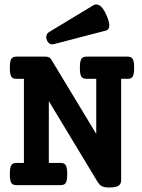

<svg xmlns="http://www.w3.org/2000/svg" viewBox="-20 -835 640 866"><path d="M401.4 -811.5Q415 -819.3 430.2 -809.8Q445.3 -800.3 460 -767.1Q474.6 -733.4 472.9 -717Q471.2 -700.7 458.5 -697.3L224.1 -636.2Q212.4 -632.8 203.6 -638.4Q194.8 -644 190.9 -655.3Q187 -666 189.7 -675.5Q192.4 -685.1 202.1 -690.9ZM87.9 -479.5H55.2Q46.9 -479.5 41 -481.4Q35.2 -483.4 31.5 -488.8Q27.8 -494.1 26.1 -503.9Q24.4 -513.7 24.4 -529.3Q24.4 -544.9 26.1 -554.7Q27.8 -564.5 31.5 -570.1Q35.2 -575.7 41 -577.6Q46.9 -579.6 55.2 -579.6H184.1Q193.4 -579.6 200.2 -576.7Q207 -573.7 211.4 -566.4L414.1 -231V-479.5H371.1Q362.8 -479.5 356.9 -481.4Q351.1 -483.4 347.4 -488.8Q343.8 -494.1 342 -503.9Q340.3 -513.7 340.3 -529.3Q340.3 -544.9 342 -554.7Q343.8 -564.5 347.4 -570.1Q351.1 -575.7 356.9 -577.6Q362.8 -579.6 371.1 -579.6H554.2Q562.5 -579.6 568.4 -577.6Q574.2 -575.7 577.9 -570.1Q581.5 -564.5 583.3 -554.7Q585 -544.9 585 -529.3Q585 -513.7 583.3 -503.9Q581.5 -494.1 577.9 -488.8Q574.2 -483.4 568.4 -481.4Q562.5 -479.5 554.2 -479.5H526.4V-21.5Q526.4 -5.9 514.9 2.4Q503.4 10.7 472.7 10.7Q460.9 10.7 452.6 9Q444.3 7.3 438.2 4.2Q432.1 1 428 -3.9Q423.8 -8.8 419.9 -15.1L200.2 -378.9V-100.1H252.4Q260.7 -100.1 266.6 -98.1Q272.5 -96.2 276.1 -90.6Q279.8 -85 281.5 -75.2Q283.2 -65.4 283.2 -49.8Q283.2 -34.2 281.5 -24.4Q279.8 -14.6 276.1 -9.3Q272.5 -3.9 266.6 -2Q260.7 0 252.4 0H55.2Q46.9 0 41 -2Q35.2 -3.9 31.5 -9.3Q27.8 -14.6 26.1 -24.4Q24.4 -34.2 24.4 -49.8Q24.4 -65.4 26.1 -75.2Q27.8 -85 31.5 -90.6Q35.2 -96.2 41 -98.1Q46.9 -100.1 55.2 -100.1H87.9Z"/></svg>

Font: Courier Prime
Style: Bold
Weight: 700
Monospace: yes
Designer: Alan Dague-Greene
Foundry: Quote-Unquote Apps
Version: Version 1.202